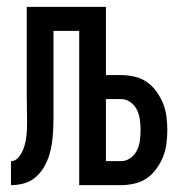

<svg xmlns="http://www.w3.org/2000/svg" viewBox="-20 -540 540 560"><path d="M12 0V-70Q23 -70 31 -78Q39 -86 44 -96Q49 -106 52 -117Q55 -128 56.5 -139Q58 -150 58.5 -161Q59 -172 59 -184Q59 -203 58.5 -222.5Q58 -242 58 -261V-520H289V-321H333Q352 -321 372 -316.5Q392 -312 408 -301Q424 -290 436 -273.5Q448 -257 455.5 -238.5Q463 -220 465.5 -200Q468 -180 468 -161Q468 -141 465.5 -121Q463 -101 455.5 -82.5Q448 -64 436 -47.5Q424 -31 408 -20Q392 -9 372 -4.5Q352 0 333 0H211V-450H136V-261Q136 -255 136 -248.5Q136 -242 136 -236Q136 -217 136 -198Q136 -179 135 -160Q134 -141 131.5 -122.5Q129 -104 123 -85.5Q117 -67 107 -50.5Q97 -34 82.5 -22Q68 -10 49.5 -5Q31 0 12 0ZM289 -70H333Q348 -70 360.5 -79Q373 -88 379.5 -101.5Q386 -115 388 -130Q390 -145 390 -161Q390 -176 388 -191Q386 -206 379.5 -219.5Q373 -233 360.5 -242Q348 -251 333 -251H289Z"/></svg>

Font: Zed Mono
Style: Regular
Weight: 400
Monospace: yes
Designer: Belleve Invis
Foundry: Belleve Invis
Version: Version 1.0.0; ttfautohint (v1.8.4)